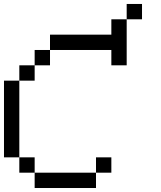

<svg xmlns="http://www.w3.org/2000/svg" viewBox="-20 -943 809 963"><path d="M0 -153.8V-538.5H76.9V-615.4H153.8V-692.3H230.8V-769.2H538.5V-846.2H615.4V-615.4H538.5V-692.3H230.8V-615.4H153.8V-538.5H76.9V-153.8ZM76.9 -153.8H153.8V-76.9H76.9ZM461.5 -76.9V-153.8H538.5V-76.9ZM461.5 -76.9V0H153.8V-76.9ZM615.4 -846.2V-923.1H692.3V-846.2Z"/></svg>

Font: Mintsoda - Lime Green 13x16
Style: Regular
Weight: 400
Designer: Mintsoda-15
Version: Version 1.0